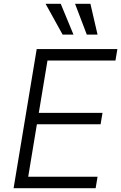

<svg xmlns="http://www.w3.org/2000/svg" viewBox="-20 -984 634 1004"><path d="M307.5 -802.9H364.3L297.6 -964.1H218.4ZM433.9 -802.9H490.1L452.8 -964.1H372.5ZM51.1 0H480.1L490.1 -59.7H127.5L172.9 -334.2H506L516 -393.8H182.9L228.3 -667.6H583.8L593.8 -727.3H171.9Z"/></svg>

Font: TID UI Light
Style: Italic
Weight: 300
Italic angle: -9.39999°
Designer: The TID Project Authors
Foundry: Bakken & Bæck
Version: Version 1.001;hotconv 1.0.109;makeotfexe 2.5.65596